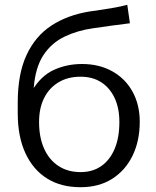

<svg xmlns="http://www.w3.org/2000/svg" viewBox="-20 -771 649 801"><path d="M316 10Q234 10 176 -26.5Q118 -63 86 -132Q54 -201 54 -299L86 -390L114 -393Q151 -455 205 -479.5Q259 -504 322 -504Q394 -504 448.5 -473.5Q503 -443 533 -388.5Q563 -334 563 -263Q563 -183 533 -121.5Q503 -60 448 -25Q393 10 316 10ZM316 -53Q367 -53 403 -78.5Q439 -104 458.5 -150.5Q478 -197 478 -262Q478 -320 458 -362.5Q438 -405 402 -428Q366 -451 316 -451Q263 -451 224 -427.5Q185 -404 164 -362Q143 -320 143 -262Q143 -198 164 -151Q185 -104 224 -78.5Q263 -53 316 -53ZM54 -299V-343Q54 -462 90.5 -541Q127 -620 194 -664Q261 -708 353 -723Q382 -727 408 -731Q434 -735 459.5 -739.5Q485 -744 511 -751L522 -674Q476 -668 441.5 -663.5Q407 -659 368 -653Q303 -644 249 -618Q195 -592 161.5 -541.5Q128 -491 121 -407L117 -343Z"/></svg>

Font: Libre Franklin
Style: Regular
Weight: 400
Designer: Pablo Impallari, Rodrigo Fuenzalida, Nhung Nguyen
Foundry: Impallari Type
Version: Version 3.000